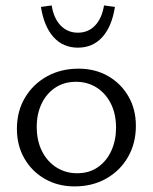

<svg xmlns="http://www.w3.org/2000/svg" viewBox="-20 -674 559 703"><path d="M253 8.5Q192.2 8.5 144.4 -18.9Q96.6 -46.2 69.3 -93.8Q41.9 -141.5 41.9 -202.1Q41.9 -266.5 71.4 -316.2Q100.8 -365.9 151.9 -394.3Q203 -422.6 267.5 -422.6Q328.3 -422.6 375.5 -395.6Q422.7 -368.5 450.1 -321.4Q477.5 -274.3 477.5 -213.1Q477.5 -149.3 448.6 -99Q419.6 -48.8 369 -20.2Q318.5 8.5 253 8.5ZM262.3 -39.7Q307.3 -39.7 339.3 -62.5Q371.3 -85.2 388.1 -123.1Q404.9 -161 404.9 -206Q404.9 -257.6 385.5 -295.4Q366.2 -333.2 333.2 -353.8Q300.2 -374.5 258.2 -374.5Q214.2 -374.5 181.7 -352.5Q149.2 -330.5 131.9 -293.4Q114.5 -256.3 114.5 -209.7Q114.5 -158.1 134.1 -119.8Q153.7 -81.5 187.3 -60.6Q220.8 -39.7 262.3 -39.7ZM265.1 -499.5Q210.6 -499.5 175.8 -538.4Q141 -577.3 129.9 -648.7L169.3 -654.1Q176.6 -606.8 202.2 -580.5Q227.7 -554.3 265.1 -554.3Q303 -554.3 328 -580.5Q353.1 -606.8 360.9 -654.1L400.8 -648.7Q389.7 -577.3 354.9 -538.4Q320 -499.5 265.1 -499.5Z"/></svg>

Font: Ysabeau
Style: Bold
Weight: 700
Designer: Christian Thalmann (Catharsis Fonts)
Version: Version 2.000;gftools[0.9.27.dev2+g8671c4b]